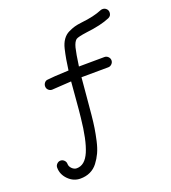

<svg xmlns="http://www.w3.org/2000/svg" viewBox="-148 -660 937 1050"><g transform="rotate(-20 320.0 -135.0)"><path d="M570 -550Q582 -550 591 -541.5Q600 -533 600 -520Q600 -500 582 -492Q531 -470 444 -460Q393 -453 381 -445Q367 -434 359 -403Q351 -371 341 -299Q393 -300 490 -300Q502 -300 511 -291Q520 -282 520 -270Q520 -258 511 -249Q502 -240 490 -240Q388 -240 334 -239Q331 -210 325 -137.5Q319 -65 315 -27Q311 15 306 47Q301 79 292.5 117Q284 155 271.5 182Q259 209 241 232.5Q223 256 197.5 268Q172 280 140 280Q100 280 70 250Q40 220 40 180Q40 168 49 159Q58 150 70 150Q82 150 91 159Q100 168 100 180Q100 195 112.5 207.5Q125 220 140 220Q188 220 215 157Q242 94 255 -33Q259 -67 264.5 -135.5Q270 -204 273 -237Q245 -236 208 -233Q171 -230 160 -230Q148 -230 139 -238.5Q130 -247 130 -260Q130 -271 137 -280Q144 -289 155 -290Q182 -294 280 -298Q288 -362 301 -417Q308 -447 322.5 -467.5Q337 -488 358 -498Q379 -508 395 -512.5Q411 -517 436 -520Q511 -528 558 -548Q562 -550 570 -550Z"/></g></svg>

Font: Pecita
Style: Book
Weight: 400
Width: 7
Version: Version 4.3